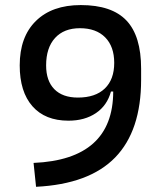

<svg xmlns="http://www.w3.org/2000/svg" viewBox="-20 -716 626 746"><path d="M246.1 -247.1Q155.3 -247.1 106 -303.2Q56.6 -359.4 56.6 -461.9Q56.6 -572.8 119.4 -634.5Q182.1 -696.3 293.9 -696.3Q414.6 -696.3 471.4 -636.2Q528.3 -576.2 528.3 -449.2V-406.2Q528.3 -208 427.5 -104.2Q326.7 -0.5 120.1 9.8L110.4 -83Q419.4 -96.2 419.9 -360.4H411.1Q396.5 -306.2 352.8 -276.6Q309.1 -247.1 246.1 -247.1ZM282.7 -336.9Q350.6 -336.9 387.2 -372.1Q423.8 -407.2 423.8 -471.7Q423.8 -535.2 388.7 -570.8Q353.5 -606.4 290.5 -606.4Q228.5 -606.4 193.8 -568.4Q159.2 -530.3 159.2 -461.9Q159.2 -401.9 191.2 -369.4Q223.1 -336.9 282.7 -336.9Z"/></svg>

Font: Cascadia Code NF
Style: Regular
Weight: 400
Monospace: yes
Designer: Aaron Bell
Foundry: Saja Typeworks
Version: Version 2404.023; ttfautohint (v1.8.4)